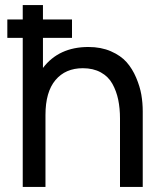

<svg xmlns="http://www.w3.org/2000/svg" viewBox="-20 -740 645 760"><path d="M330 -554Q380 -554 419 -537Q458 -520 481 -494Q504 -468 519 -432.5Q534 -397 539.5 -365Q545 -333 545 -299V0H455V-271Q455 -311 448 -345Q441 -379 425 -408Q409 -437 379 -453.5Q349 -470 308 -470Q239 -470 199.5 -423Q160 -376 160 -285V0H70V-590H9V-663H70V-720H150V-663H265V-590H150V-471Q213 -554 330 -554Z"/></svg>

Font: Manrope Medium
Style: Medium
Weight: 500
Designer: Mikhail Sharanda
Foundry: Mikhail Sharanda
Version: Version 4.000;hotconv 1.0.109;makeotfexe 2.5.65596